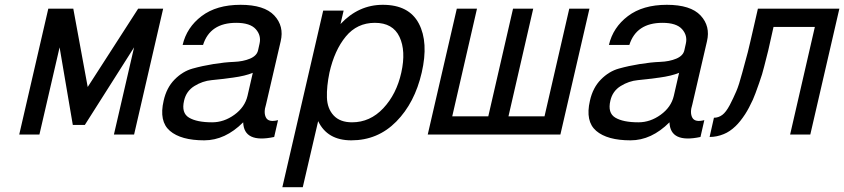

<svg xmlns="http://www.w3.org/2000/svg" viewBox="-20 -560 3513 799"><path d="M181 -524H285L345 -198L555 -524H659L538 0H454L538 -363L333 -40H283L228 -363L144 0H60Z M1137 -60 1121 10Q995 37 992 -51Q917 24 830 24Q733 24 687 -15.5Q641 -55 661 -141Q673 -195 706.5 -229Q740 -263 781 -274.5Q822 -286 868.5 -293.5Q915 -301 953.5 -302.5Q992 -304 1020.5 -316Q1049 -328 1054 -351L1060 -378Q1068 -412 1044.5 -438.5Q1021 -465 963 -465Q854 -465 825 -373H740Q757 -446 819 -493Q881 -540 981 -540Q1080 -540 1121.5 -495.5Q1163 -451 1148 -388L1087 -125Q1076 -91 1087 -70.5Q1098 -50 1137 -60ZM1010 -161 1032 -257Q1001 -244 949.5 -237Q898 -230 860.5 -226.5Q823 -223 789 -202Q755 -181 746 -141Q734 -90 766.5 -70.5Q799 -51 863 -51Q912 -51 955.5 -82.5Q999 -114 1010 -161Z M1325 -516H1410L1397 -460Q1472 -540 1573 -540Q1682 -540 1723 -462Q1764 -384 1735 -258Q1706 -132 1629 -54Q1552 24 1442 24Q1342 24 1304 -56L1240 219H1155ZM1351 -258Q1339 -200 1340.5 -154Q1342 -108 1368.5 -79.5Q1395 -51 1445 -51Q1520 -51 1575 -109.5Q1630 -168 1650 -258Q1670 -348 1642.5 -406.5Q1615 -465 1540 -465Q1466 -465 1419 -408Q1372 -351 1351 -258Z M2096 -76H2246L2349 -524H2433L2312 0H1760L1881 -524H1965L1862 -76H2012L2115 -524H2199Z M2911 -60 2895 10Q2769 37 2766 -51Q2691 24 2604 24Q2507 24 2461 -15.5Q2415 -55 2435 -141Q2447 -195 2480.5 -229Q2514 -263 2555 -274.5Q2596 -286 2642.5 -293.5Q2689 -301 2727.5 -302.5Q2766 -304 2794.5 -316Q2823 -328 2828 -351L2834 -378Q2842 -412 2818.5 -438.5Q2795 -465 2737 -465Q2628 -465 2599 -373H2514Q2531 -446 2593 -493Q2655 -540 2755 -540Q2854 -540 2895.5 -495.5Q2937 -451 2922 -388L2861 -125Q2850 -91 2861 -70.5Q2872 -50 2911 -60ZM2784 -161 2806 -257Q2775 -244 2723.5 -237Q2672 -230 2634.5 -226.5Q2597 -223 2563 -202Q2529 -181 2520 -141Q2508 -90 2540.5 -70.5Q2573 -51 2637 -51Q2686 -51 2729.5 -82.5Q2773 -114 2784 -161Z M3134 -524H3473L3352 0H3268L3371 -448H3199L3177 -350Q3174 -336 3167.5 -312.5Q3161 -289 3160 -283Q3153 -253 3139 -214Q3122 -165 3113 -145Q3097 -110 3081 -85Q3060 -53 3041 -35Q3017 -12 2992 -2Q2963 10 2933 10L2951 -70Q2970 -70 2986 -82Q3001 -93 3017 -123Q3032 -152 3044 -180Q3055 -205 3069 -258Q3090 -335 3092 -343Q3095 -354 3102.5 -387Q3110 -420 3115 -441Z"/></svg>

Font: Miedinger
Style: Italic
Weight: 400
Italic angle: -13°
Version: Version 001.000